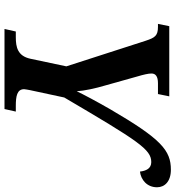

<svg xmlns="http://www.w3.org/2000/svg" viewBox="16 -776 761 832"><g transform="rotate(90 396.0 -360.5)"><path d="M106 0H453L464 -49H440C398 -49 367 -54 367 -85C367 -90 370 -103 371 -110L403 -259C593 -582 628 -636 683 -636C711 -636 721 -613 724 -587C759 -591 792 -617 792 -661C792 -694 767 -721 716 -721C632 -721 583 -679 455 -460C421 -401 389 -341 376 -313C374 -346 363 -396 351 -436L312 -575C304 -602 299 -623 299 -637C299 -655 312 -665 341 -665H388L398 -714H94L84 -665H97C136 -665 144 -651 157 -612L268 -268L235 -112C223 -57 185 -49 142 -49H117Z"/></g></svg>

Font: Noto Serif SemiBold
Style: Italic
Weight: 600
Italic angle: -12°
Designer: Monotype Design Team
Foundry: Monotype Imaging Inc.
Version: Version 2.014